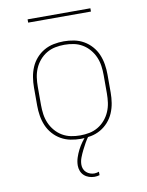

<svg xmlns="http://www.w3.org/2000/svg" viewBox="-97 -747 794 1039"><g transform="rotate(-10 300.0 -228.0)"><path d="M300 8Q272 8 244 2.5Q216 -3 191.5 -17Q167 -31 148 -52.5Q129 -74 118 -100Q107 -126 102.5 -154Q98 -182 98 -210V-310Q98 -338 102.5 -366Q107 -394 118 -420Q129 -446 148 -467.5Q167 -489 191.5 -503Q216 -517 244 -522.5Q272 -528 300 -528Q328 -528 356 -522.5Q384 -517 408.5 -503Q433 -489 452 -467.5Q471 -446 482 -420Q493 -394 497.5 -366Q502 -338 502 -310V-210Q502 -182 497.5 -154Q493 -126 482 -100Q471 -74 452 -52.5Q433 -31 408.5 -17Q384 -3 356 2.5Q328 8 300 8ZM300 -11Q326 -11 351 -16Q376 -21 398 -34Q420 -47 437 -67Q454 -87 464 -110.5Q474 -134 477.5 -159Q481 -184 481 -210V-310Q481 -336 477.5 -361Q474 -386 464 -409.5Q454 -433 437 -453Q420 -473 398 -486Q376 -499 351 -504Q326 -509 300 -509Q274 -509 249 -504Q224 -499 202 -486Q180 -473 163 -453Q146 -433 136 -409.5Q126 -386 122.5 -361Q119 -336 119 -310V-210Q119 -184 122.5 -159Q126 -134 136 -110.5Q146 -87 163 -67Q180 -47 202 -34Q224 -21 249 -16Q274 -11 300 -11ZM337 223Q322 223 307 218Q292 213 280.5 202.5Q269 192 263.5 177.5Q258 163 258 148Q258 126 265 104.5Q272 83 282 63.5Q292 44 305 26Q318 8 333 -8H343V0Q331 16 321 34Q311 52 302 70Q293 88 285.5 107.5Q278 127 278 147Q278 159 282.5 170Q287 181 296 189Q305 197 316.5 201Q328 205 339 205Q346 205 352.5 203.5Q359 202 365 200V219Q358 221 351 222Q344 223 337 223ZM128 -661V-679H473V-661Z"/></g></svg>

Font: Iosevka HT Thin Extended
Style: Regular
Weight: 100
Width: 7
Monospace: yes
Designer: Belleve Invis
Foundry: Belleve Invis
Version: Version 32.3.0; ttfautohint (v1.8.4)